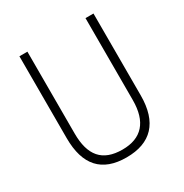

<svg xmlns="http://www.w3.org/2000/svg" viewBox="-164 -820 914 956"><g transform="rotate(-30 293.0 -341.5)"><path d="M291 9.8C431.6 9.8 505.9 -67.4 505.9 -222.7V-693.4H460V-222.7C460 -97.7 403.3 -34.2 293 -34.2C177.2 -34.2 126 -97.7 126 -222.7V-693.4H80.1V-222.7C80.1 -67.4 150.4 9.8 291 9.8Z"/></g></svg>

Font: Cascadia Code PL ExtraLight
Style: Regular
Weight: 200
Monospace: yes
Designer: Aaron Bell
Foundry: Saja Typeworks
Version: Version 2404.023